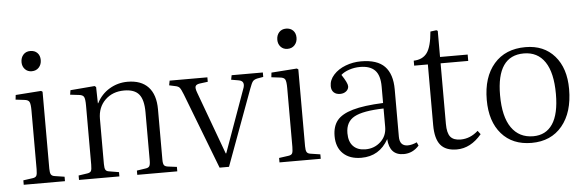

<svg xmlns="http://www.w3.org/2000/svg" viewBox="-48 -898 3268 1071"><g transform="rotate(-5 1585.5 -363.0)"><path d="M147 -627Q123.5 -627 108.9 -642.8Q94.2 -658.7 94.2 -682.1Q94.2 -707.5 108.9 -723.9Q123.5 -740.2 147.9 -740.2Q172.9 -740.2 187.5 -725.1Q202.1 -710 202.1 -685.1Q202.1 -660.2 187 -643.6Q171.9 -627 147 -627ZM46.9 0V-24.9L99.1 -32.2Q115.7 -34.2 120.8 -43.5Q126 -52.7 126 -80.1V-409.2Q126 -445.3 119.6 -457.3Q113.3 -469.2 91.8 -471.2L43 -477.1L45.9 -502.9L189 -513.2L196.8 -507.8V-77.1Q196.8 -54.2 202.4 -44.7Q208 -35.2 224.1 -33.2L277.8 -24.9V0Z M356.4 0V-24.9L405.8 -32.2Q421.9 -34.7 426.8 -43.5Q431.6 -52.2 431.6 -79.1V-410.2Q431.6 -446.3 425.3 -458.3Q418.9 -470.2 397.5 -472.2L348.6 -478L352.5 -502.9L488.8 -514.2L496.6 -507.8L498.5 -417H500.5Q525.9 -466.8 572.3 -494.4Q618.7 -522 673.3 -522Q749.5 -522 789.6 -479Q829.6 -436 829.6 -354V-71.8Q829.6 -49.8 835.4 -41.3Q841.3 -32.7 860.4 -30.8L906.7 -24.9V0H682.6V-23.9L728.5 -30.8Q747.1 -32.7 752.9 -41.3Q758.8 -49.8 758.8 -73.2V-344.2Q758.8 -413.6 733.6 -444.3Q708.5 -475.1 650.4 -475.1Q585.4 -475.1 543.9 -434.6Q502.4 -394 502.4 -329.1V-76.2Q502.4 -53.2 507.6 -44.2Q512.7 -35.2 527.3 -33.2L582.5 -23.9V0Z M1143.6 0 980.5 -423.8Q968.8 -453.6 961.4 -462.6Q954.1 -471.7 934.6 -475.1L903.3 -481.9L908.2 -507.8H1119.6V-482.9L1074.2 -477.1Q1054.2 -474.1 1050 -463.6Q1045.9 -453.1 1055.2 -428.2L1184.6 -76.2H1187.5L1312.5 -423.8Q1321.8 -445.8 1316.9 -459.2Q1312 -472.7 1290.5 -476.1L1250.5 -482.9L1255.4 -507.8H1430.2V-482.9L1396.5 -477.1Q1378.9 -473.1 1371.3 -464.1Q1363.8 -455.1 1352.5 -423.8L1196.3 0Z M1579.1 -627Q1555.7 -627 1541 -642.8Q1526.4 -658.7 1526.4 -682.1Q1526.4 -707.5 1541 -723.9Q1555.7 -740.2 1580.1 -740.2Q1605 -740.2 1619.6 -725.1Q1634.3 -710 1634.3 -685.1Q1634.3 -660.2 1619.1 -643.6Q1604 -627 1579.1 -627ZM1479 0V-24.9L1531.2 -32.2Q1547.9 -34.2 1553 -43.5Q1558.1 -52.7 1558.1 -80.1V-409.2Q1558.1 -445.3 1551.8 -457.3Q1545.4 -469.2 1523.9 -471.2L1475.1 -477.1L1478 -502.9L1621.1 -513.2L1628.9 -507.8V-77.1Q1628.9 -54.2 1634.5 -44.7Q1640.1 -35.2 1656.2 -33.2L1710 -24.9V0Z M1936.5 14.2Q1871.6 14.2 1834.7 -21.2Q1797.9 -56.6 1797.9 -119.1Q1797.9 -173.3 1824.2 -206.3Q1850.6 -239.3 1913.1 -257.3Q1975.6 -275.4 2083.5 -279.8V-372.1Q2083.5 -434.6 2056.2 -462.9Q2028.8 -491.2 1972.7 -491.2Q1940.9 -491.2 1911.9 -481.4Q1882.8 -471.7 1865.7 -456.1Q1897.5 -408.2 1897.5 -390.1Q1897.5 -373.5 1883.8 -362.3Q1870.1 -351.1 1849.6 -351.1Q1827.1 -351.1 1814 -363.5Q1800.8 -376 1800.8 -398.9Q1800.8 -433.1 1826.9 -461.9Q1853 -490.7 1894.3 -506.3Q1935.5 -522 1980.5 -522Q2071.3 -522 2113 -478.8Q2154.8 -435.5 2154.8 -350.1V-85Q2154.8 -32.2 2200.7 -32.2Q2223.6 -32.2 2251.5 -44.9L2259.8 -25.9Q2224.1 14.2 2173.8 14.2Q2094.7 14.2 2088.9 -77.1Q2038.1 14.2 1936.5 14.2ZM1963.9 -30.8Q2013.2 -30.8 2048.3 -63Q2083.5 -95.2 2083.5 -146V-249Q1967.8 -246.1 1919.2 -219.5Q1870.6 -192.9 1870.6 -128.9Q1870.6 -81.1 1895.3 -55.9Q1919.9 -30.8 1963.9 -30.8Z M2471.2 14.2Q2408.7 14.2 2379.9 -21.2Q2351.1 -56.6 2351.1 -132.8V-472.2H2274.4V-500Q2324.7 -501.5 2349.4 -535.4Q2374 -569.3 2381.3 -653.8L2415 -658.2L2422.4 -653.8V-507.8H2577.1V-472.2H2422.4V-132.8Q2422.4 -82 2439.9 -60.5Q2457.5 -39.1 2497.1 -39.1Q2550.8 -39.1 2595.2 -79.1L2610.4 -59.1Q2548.8 14.2 2471.2 14.2Z M2890.1 14.2Q2783.2 14.2 2722.2 -55.7Q2661.1 -125.5 2661.1 -246.1Q2661.1 -373.5 2724.9 -447.3Q2788.6 -521 2901.4 -521Q3004.4 -521 3064.2 -452.4Q3124 -383.8 3124 -267.1Q3124 -136.7 3061.5 -61.3Q2999 14.2 2890.1 14.2ZM2902.3 -22Q2973.1 -22 3010.7 -77.9Q3048.3 -133.8 3048.3 -246.1Q3048.3 -365.2 3007.3 -426Q2966.3 -486.8 2889.2 -486.8Q2737.3 -486.8 2737.3 -266.1Q2737.3 -145.5 2780.5 -83.7Q2823.7 -22 2902.3 -22Z"/></g></svg>

Font: Literata Light
Style: Regular
Weight: 300
Designer: Latin by Veronika Burian and Jose Scaglione. Greek by Irene Vlachou. Cyrillic by Vera Evstafieva.
Foundry: TypeTogether
Version: Version 3.021